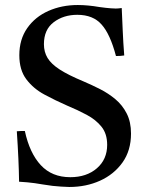

<svg xmlns="http://www.w3.org/2000/svg" viewBox="-20 -731 587 765"><path d="M256 14Q255 14 223.5 12.5Q192 11 151 4Q117 -2 89.5 -4.5Q62 -7 56 -7Q55 -90 47 -208Q55 -209 63.5 -209Q72 -209 79 -209Q98 -121 142.5 -73Q187 -25 260 -25Q325 -25 366 -60.5Q407 -96 407 -154Q407 -198 384.5 -226Q362 -254 325.5 -273.5Q289 -293 248 -310Q200 -331 156.5 -354.5Q113 -378 85 -415Q57 -452 57 -511Q57 -574 88.5 -619Q120 -664 173 -687.5Q226 -711 290 -711Q310 -711 331.5 -709Q353 -707 376 -703Q405 -699 420.5 -698Q436 -697 441 -697Q444 -697 452 -697.5Q460 -698 465 -699Q467 -655 469 -608Q471 -561 475 -510Q455 -507 442 -508Q419 -595 385 -633Q351 -672 288 -672Q233 -672 194 -642.5Q155 -613 155 -555Q155 -524 169.5 -500Q184 -476 218 -454Q252 -432 312 -407Q345 -393 378.5 -376Q412 -359 440 -335.5Q468 -312 485 -278.5Q502 -245 502 -199Q502 -131 468 -83.5Q434 -36 378.5 -11Q323 14 256 14Z"/></svg>

Font: Tiro Devanagari Sanskrit
Style: Regular
Weight: 400
Designer: Devanagari: John Hudson & Fiona Ross. Latin: John Hudson.
Foundry: Tiro Typeworks Ltd.
Version: Version 1.52